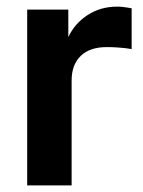

<svg xmlns="http://www.w3.org/2000/svg" viewBox="-20 -559 430 579"><path d="M62 -530H186V-447Q205 -488 244 -513.5Q283 -539 333 -539Q343 -539 351 -538Q359 -537 365 -536Q372 -535 377 -534V-411Q367 -412 356 -414Q346 -415 332.5 -416Q319 -417 302 -417Q251 -417 223.5 -390.5Q196 -364 196 -316V0H62Z"/></svg>

Font: Golos UI
Style: Bold
Weight: 700
Designer: A.Korolkova, Vitaly Kuzmin
Foundry: ParaType Ltd
Version: Version 2.000